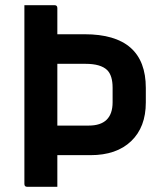

<svg xmlns="http://www.w3.org/2000/svg" viewBox="-20 -720 640 740"><path d="M74 -700H190Q201 -700 201 -689V-588H306Q542 -588 542 -381V-325Q542 -230 485.5 -176Q429 -122 329 -122H201V0H85Q74 0 74 -11ZM310 -474H201V-236H322Q414 -236 414 -326V-382Q414 -429 393 -450Q368 -474 310 -474Z"/></svg>

Font: Recursive Mn Lnr St SmB
Style: Regular
Weight: 600
Monospace: yes
Version: Version 1.079;hotconv 1.0.112;makeotfexe 2.5.65598; ttfautoh